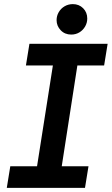

<svg xmlns="http://www.w3.org/2000/svg" viewBox="-20 -913 543 933"><path d="M13 0 30 -105H160L237 -595H106L123 -700H503L486 -595H356L280 -105H410L393 0ZM326 -745Q295 -745 275 -766Q255 -787 255 -815Q255 -836 265.5 -854Q276 -872 294 -882.5Q312 -893 334 -893Q364 -893 384 -873Q404 -853 404 -823Q404 -802 393.5 -784Q383 -766 365.5 -755.5Q348 -745 326 -745Z"/></svg>

Font: MuseoModerno Medium
Style: Italic
Weight: 500
Italic angle: -9°
Designer: Pablo Cosgaya, Héctor Gatti, Marcela Romero, and the Authors of The MuseoModerno Project.
Foundry: Omnibus-Type Team
Version: Version 1.003